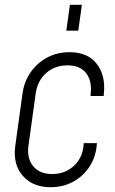

<svg xmlns="http://www.w3.org/2000/svg" viewBox="-20 -770 480 802"><path d="M385 -172 384 -162Q379 -111.5 352.8 -72.2Q326.5 -33 284.8 -10.5Q243 12 191.5 12Q116.5 12 74.8 -36Q33 -84 44 -162L74 -379Q81 -429.5 108.2 -468.5Q135.5 -507.5 177.2 -529.8Q219 -552 270 -552Q346 -552 383.8 -503.8Q421.5 -455.5 414 -379L413 -369H358L359 -379Q364.5 -432.5 339.5 -464.8Q314.5 -497 262 -497Q209 -497 172.8 -464.8Q136.5 -432.5 129 -379L99 -162Q91.5 -109 118.5 -76Q145.5 -43 198 -43Q250.5 -43 287.2 -76Q324 -109 329 -162L330 -172ZM257 -642 272 -750H322L307 -642Z"/></svg>

Font: Mohave Light Light
Style: Italic
Weight: 300
Italic angle: -8°
Version: Version 2.003